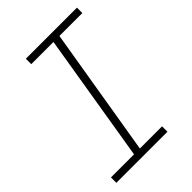

<svg xmlns="http://www.w3.org/2000/svg" viewBox="-215 -832 930 930"><g transform="rotate(-45 250.0 -367.5)"><path d="M22 0V-37H180L289 -698H137V-735H487V-698H330L220 -37H372V0Z"/></g></svg>

Font: Iosevka SS04 Extralight
Style: Italic
Weight: 200
Italic angle: -9°
Monospace: yes
Designer: Belleve Invis
Foundry: Belleve Invis
Version: Version 19.0.0; ttfautohint (v1.8.4)